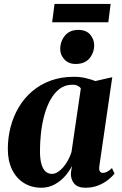

<svg xmlns="http://www.w3.org/2000/svg" viewBox="-20 -912 598 944"><path d="M468.5 -96Q466 -76.5 471 -69.2Q476 -62 485.5 -62Q495.5 -62 506.2 -67.2Q517 -72.5 530.5 -85.5L543 -58.5Q532.5 -44.5 512.2 -28.2Q492 -12 463.8 -0.5Q435.5 11 400 11Q361.5 11 344.2 -10.2Q327 -31.5 328.5 -62L334 -96.5Q322 -71.5 300.5 -46.8Q279 -22 249.2 -5.5Q219.5 11 183 11Q135.5 11 98.2 -11.8Q61 -34.5 39.8 -77.2Q18.5 -120 18.5 -179.5Q18.5 -235 32 -287.2Q45.5 -339.5 72 -384.2Q98.5 -429 137.8 -462.8Q177 -496.5 228.8 -515.5Q280.5 -534.5 343.5 -534.5Q373.5 -534.5 400.5 -528.2Q427.5 -522 449 -513.5L532 -532.5ZM377.5 -478Q372.5 -484.5 362.2 -490Q352 -495.5 336.5 -495.5Q299.5 -495.5 272.8 -475Q246 -454.5 227.2 -420Q208.5 -385.5 197.2 -343Q186 -300.5 181.2 -255.8Q176.5 -211 176.5 -170.5Q176.5 -128.5 184.2 -103.5Q192 -78.5 205.2 -67.8Q218.5 -57 235 -57Q249 -57 263 -65.5Q277 -74 290 -88.8Q303 -103.5 313.8 -123Q324.5 -142.5 331.5 -164.5ZM351.5 -597.5Q317 -597.5 296.2 -620.2Q275.5 -643 276 -672.5Q277 -710.5 300.2 -737.8Q323.5 -765 365 -765Q404 -765 423.5 -741.8Q443 -718.5 443 -690.5Q443 -653 420 -625.2Q397 -597.5 351.5 -597.5ZM248 -892.5H524L512.5 -802.5H236.5Z"/></svg>

Font: Merriweather 96pt ExtraBold
Style: Italic
Weight: 800
Italic angle: -7.8°
Version: Version 2.101